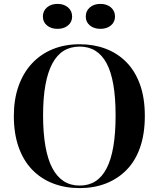

<svg xmlns="http://www.w3.org/2000/svg" viewBox="-20 -950 814 985"><path d="M389 -723Q461 -723 522 -700Q583 -677 628 -631.5Q673 -586 698 -517Q723 -448 723 -355Q723 -264 699 -194.5Q675 -125 630 -79Q585 -33 524 -9Q463 15 389 15Q314 15 252 -9Q190 -33 145 -79.5Q100 -126 75.5 -195.5Q51 -265 51 -355Q51 -440 75 -508Q99 -576 143.5 -624Q188 -672 250 -697.5Q312 -723 389 -723ZM389 -711Q342 -711 307 -689.5Q272 -668 248.5 -624Q225 -580 213 -514Q201 -448 201 -358Q201 -268 213 -200Q225 -132 248.5 -87.5Q272 -43 307 -20.5Q342 2 389 2Q435 2 469.5 -20Q504 -42 527 -86.5Q550 -131 561.5 -198.5Q573 -266 573 -358Q573 -449 561.5 -515.5Q550 -582 527 -625Q504 -668 469.5 -689.5Q435 -711 389 -711ZM495 -930Q528 -930 549 -912Q570 -894 570 -865Q570 -837 549 -819.5Q528 -802 495 -802Q462 -802 441 -819.5Q420 -837 420 -865Q420 -894 441 -912Q462 -930 495 -930ZM275 -930Q308 -930 329 -912Q350 -894 350 -865Q350 -837 329 -819.5Q308 -802 275 -802Q242 -802 221 -819.5Q200 -837 200 -865Q200 -894 221 -912Q242 -930 275 -930Z"/></svg>

Font: Kalnia Medium
Style: Regular
Weight: 500
Designer: Frida Medrano
Foundry: Frida Medrano
Version: Version 1.105